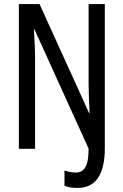

<svg xmlns="http://www.w3.org/2000/svg" viewBox="-20 -734 609 947"><path d="M362 193Q344 193 328 190.5Q312 188 298 182V107Q310 111 324 114Q338 117 354 117Q386 117 401.5 90Q417 63 417 -1L150 -589H147Q153 -508 153 -445V0H73V-714H175L419 -177H422Q420 -219 418.5 -255Q417 -291 417 -320V-714H497V-4Q497 193 362 193Z"/></svg>

Font: Noto Sans Myanmar ExtraCondensed
Style: Regular
Weight: 400
Width: 2
Designer: Monotype Design Team
Foundry: Monotype Imaging Inc.
Version: Version 2.107; ttfautohint (v1.8.4.7-5d5b)